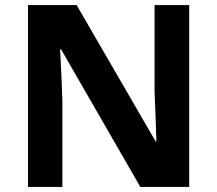

<svg xmlns="http://www.w3.org/2000/svg" viewBox="-20 -734 853 754"><path d="M723 0H531L220 -540H216Q218 -506 219.5 -472Q221 -438 222.5 -404Q224 -370 225 -336V0H90V-714H281L591 -179H594Q593 -212 592 -245Q591 -278 589.5 -310.5Q588 -343 587 -376V-714H723Z"/></svg>

Font: Noto Sans Tamil
Style: Regular
Weight: 400
Designer: Jelle Bosma - Monotype Design Team
Foundry: Monotype Imaging Inc.
Version: Version 2.003